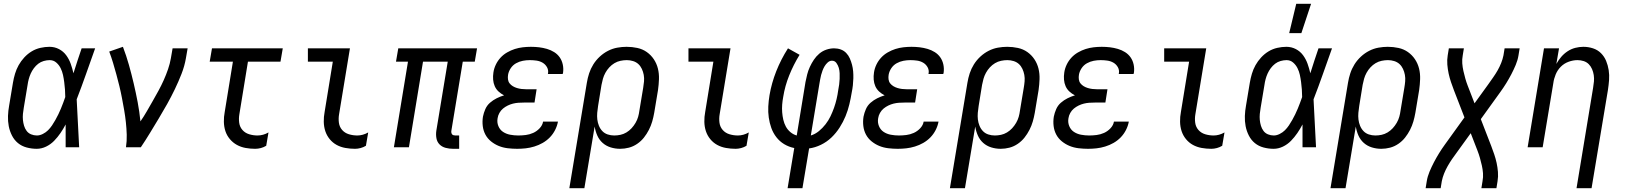

<svg xmlns="http://www.w3.org/2000/svg" viewBox="-20 -774 8540 1009"><path d="M173 8Q146 8 120 1Q94 -6 74.5 -22Q55 -38 43 -61.5Q31 -85 26 -111Q21 -137 22 -164.5Q23 -192 28 -219L48 -339Q52 -363 59 -386.5Q66 -410 78 -431.5Q90 -453 107.5 -472Q125 -491 146.5 -504Q168 -517 192.5 -522.5Q217 -528 240 -528Q267 -528 290 -516Q313 -504 328 -483.5Q343 -463 351.5 -439Q360 -415 366 -389L367 -392Q377 -424 387.5 -456Q398 -488 409 -520H480Q456 -453 432.5 -386Q409 -319 383 -252Q387 -189 389.5 -126Q392 -63 396 0H325Q325 -30 325 -60Q325 -90 325 -120Q313 -97 298 -75Q283 -53 264.5 -34Q246 -15 222 -3.5Q198 8 173 8ZM174 -62Q189 -62 205 -70Q221 -78 232.5 -89.5Q244 -101 253.5 -115Q263 -129 271 -143.5Q279 -158 286.5 -173Q294 -188 300 -203Q306 -218 312 -233.5Q318 -249 323 -264Q323 -284 321.5 -303.5Q320 -323 317.5 -342.5Q315 -362 311 -380.5Q307 -399 298.5 -416Q290 -433 275.5 -445.5Q261 -458 241 -458Q226 -458 210 -453.5Q194 -449 181 -439Q168 -429 158 -415.5Q148 -402 141.5 -387.5Q135 -373 131 -358Q127 -343 125 -328L105 -208Q102 -192 100.5 -175.5Q99 -159 100.5 -143.5Q102 -128 106.5 -113Q111 -98 120 -86Q129 -74 143.5 -68Q158 -62 174 -62Z M642 0Q647 -33 646 -66Q645 -99 641.5 -131.5Q638 -164 632.5 -195.5Q627 -227 621 -258.5Q615 -290 607.5 -321Q600 -352 591.5 -383Q583 -414 574 -444Q565 -474 554 -503L626 -528Q644 -481 657.5 -433Q671 -385 682.5 -336Q694 -287 703.5 -237Q713 -187 718 -136Q736 -162 751.5 -189Q767 -216 782.5 -243Q798 -270 813 -297.5Q828 -325 840.5 -353Q853 -381 863 -410Q873 -439 878 -468L887 -520H966L957 -468Q950 -427 934 -386Q918 -345 899 -305.5Q880 -266 858.5 -227.5Q837 -189 814 -151Q791 -113 768 -75Q745 -37 720 0Z M1321 8Q1295 8 1270.5 3.5Q1246 -1 1225 -12.5Q1204 -24 1188 -43Q1172 -62 1164.5 -85Q1157 -108 1156.5 -134Q1156 -160 1161 -186L1204 -450H1082L1094 -520H1466L1454 -450H1283L1238 -174Q1234 -151 1237 -129Q1240 -107 1254 -91Q1268 -75 1289.5 -68.5Q1311 -62 1333 -62Q1348 -62 1362.5 -66Q1377 -70 1391 -78L1379 -8Q1366 0 1351 4Q1336 8 1321 8Z M1846 8Q1820 8 1795 3.5Q1770 -1 1749 -12.5Q1728 -24 1712.5 -43Q1697 -62 1689.5 -85Q1682 -108 1681.5 -134Q1681 -160 1686 -186L1729 -450H1598V-520H1819L1762 -174Q1758 -151 1761 -129Q1764 -107 1778 -91Q1792 -75 1813.5 -68.5Q1835 -62 1858 -62Q1872 -62 1886.5 -66Q1901 -70 1915 -78L1903 -8Q1890 0 1875 4Q1860 8 1846 8Z M2393 8H2361Q2341 8 2322 3Q2303 -2 2290 -15Q2277 -28 2273.5 -47.5Q2270 -67 2273 -87L2333 -450H2203L2129 0H2050L2124 -450H2061L2073 -520H2487L2475 -450H2412L2352 -87Q2351 -82 2352 -77Q2353 -72 2355.5 -68.5Q2358 -65 2363 -63.5Q2368 -62 2373 -62H2393Z M2698 8Q2673 8 2648 5Q2623 2 2601 -7Q2579 -16 2560.5 -31Q2542 -46 2531 -66.5Q2520 -87 2517 -111.5Q2514 -136 2518 -161Q2522 -181 2530.5 -200.5Q2539 -220 2555 -234Q2571 -248 2590 -257.5Q2609 -267 2629 -273Q2613 -281 2600 -293Q2587 -305 2580 -321Q2573 -337 2571.5 -355.5Q2570 -374 2573 -393Q2576 -414 2585.5 -434Q2595 -454 2610 -470.5Q2625 -487 2645 -498.5Q2665 -510 2685.5 -516.5Q2706 -523 2727.5 -525.5Q2749 -528 2770 -528Q2792 -528 2813 -525.5Q2834 -523 2854.5 -517Q2875 -511 2892.5 -500Q2910 -489 2921.5 -472.5Q2933 -456 2937.5 -435Q2942 -414 2939 -392L2937 -385H2859L2860 -388Q2863 -406 2854.5 -421Q2846 -436 2831.5 -444.5Q2817 -453 2799.5 -455.5Q2782 -458 2764 -458Q2746 -458 2727.5 -454.5Q2709 -451 2692 -441.5Q2675 -432 2664 -415.5Q2653 -399 2650 -381Q2648 -369 2649.5 -357Q2651 -345 2658 -336Q2665 -327 2675 -321Q2685 -315 2696.5 -311.5Q2708 -308 2720 -306.5Q2732 -305 2744 -305H2800L2789 -235H2733Q2719 -235 2704.5 -234Q2690 -233 2676 -229.5Q2662 -226 2648.5 -219.5Q2635 -213 2623.5 -203.5Q2612 -194 2604.5 -180.5Q2597 -167 2595 -153Q2591 -131 2599 -111.5Q2607 -92 2623.5 -81Q2640 -70 2661 -66Q2682 -62 2704 -62Q2723 -62 2743 -64.5Q2763 -67 2782 -75.5Q2801 -84 2816 -100Q2831 -116 2834 -135H2912V-134Q2908 -112 2897 -90.5Q2886 -69 2869.5 -52Q2853 -35 2832 -23Q2811 -11 2788 -4Q2765 3 2742.5 5.5Q2720 8 2698 8Z M3051 215H2972L3064 -339Q3068 -364 3076 -388.5Q3084 -413 3098 -435.5Q3112 -458 3132 -476.5Q3152 -495 3175.5 -507Q3199 -519 3224 -523.5Q3249 -528 3273 -528Q3302 -528 3329.5 -522Q3357 -516 3379 -500.5Q3401 -485 3416 -462.5Q3431 -440 3437.5 -413.5Q3444 -387 3443 -358Q3442 -329 3438 -301L3418 -181Q3414 -158 3407.5 -135.5Q3401 -113 3390 -91.5Q3379 -70 3364 -51Q3349 -32 3328.5 -18Q3308 -4 3285 2Q3262 8 3239 8Q3213 8 3189 0.5Q3165 -7 3147 -23Q3129 -39 3119 -61.5Q3109 -84 3105 -109ZM3208 -62Q3224 -62 3240.5 -65.5Q3257 -69 3272 -78Q3287 -87 3299 -100Q3311 -113 3320 -128.5Q3329 -144 3333.5 -160Q3338 -176 3340 -192L3360 -312Q3363 -329 3364.5 -346.5Q3366 -364 3363 -380.5Q3360 -397 3353 -412Q3346 -427 3334.5 -437.5Q3323 -448 3307 -453Q3291 -458 3274 -458Q3258 -458 3241 -454.5Q3224 -451 3209 -442Q3194 -433 3182 -420Q3170 -407 3161.5 -391.5Q3153 -376 3148.5 -360Q3144 -344 3141 -328L3123 -217Q3120 -199 3118.5 -181Q3117 -163 3119 -146Q3121 -129 3127.5 -113Q3134 -97 3145.5 -85Q3157 -73 3173.5 -67.5Q3190 -62 3208 -62Z M3846 8Q3820 8 3795 3.5Q3770 -1 3749 -12.5Q3728 -24 3712.5 -43Q3697 -62 3689.5 -85Q3682 -108 3681.5 -134Q3681 -160 3686 -186L3729 -450H3598V-520H3819L3762 -174Q3758 -151 3761 -129Q3764 -107 3778 -91Q3792 -75 3813.5 -68.5Q3835 -62 3858 -62Q3872 -62 3886.5 -66Q3901 -70 3915 -78L3903 -8Q3890 0 3875 4Q3860 8 3846 8Z M4119 215 4154 4Q4125 -2 4101 -16.5Q4077 -31 4060 -53Q4043 -75 4033.5 -101.5Q4024 -128 4020 -156.5Q4016 -185 4017.5 -214.5Q4019 -244 4024 -274Q4035 -338 4059.5 -400Q4084 -462 4121 -520L4182 -486Q4150 -434 4127.5 -378Q4105 -322 4096 -265Q4092 -244 4090.5 -224Q4089 -204 4090.5 -184Q4092 -164 4096.5 -144.5Q4101 -125 4110 -108.5Q4119 -92 4134 -79.5Q4149 -67 4167 -62L4213 -343Q4217 -363 4222 -383Q4227 -403 4236 -422.5Q4245 -442 4257 -460Q4269 -478 4285.5 -492Q4302 -506 4322.5 -513Q4343 -520 4363 -520Q4382 -520 4398.5 -514Q4415 -508 4427 -495.5Q4439 -483 4446 -467Q4453 -451 4457.5 -434Q4462 -417 4463.5 -399Q4465 -381 4464.5 -362.5Q4464 -344 4462 -325.5Q4460 -307 4456 -288Q4451 -257 4443.5 -225.5Q4436 -194 4423.5 -163.5Q4411 -133 4392.5 -104Q4374 -75 4349.5 -51.5Q4325 -28 4294 -13Q4263 2 4232 6L4197 215ZM4241 -62Q4264 -69 4283.5 -85Q4303 -101 4318.5 -121Q4334 -141 4344.5 -163Q4355 -185 4363 -207.5Q4371 -230 4376.5 -253.5Q4382 -277 4385 -300Q4388 -315 4390 -330Q4392 -345 4392.5 -359.5Q4393 -374 4392.5 -389Q4392 -404 4388 -417.5Q4384 -431 4375.5 -443Q4367 -455 4352 -455Q4340 -455 4330 -446Q4320 -437 4313.5 -426Q4307 -415 4302.5 -403Q4298 -391 4295 -379.5Q4292 -368 4290 -356Q4288 -344 4286 -333Z M4698 8Q4673 8 4648 5Q4623 2 4601 -7Q4579 -16 4560.5 -31Q4542 -46 4531 -66.5Q4520 -87 4517 -111.5Q4514 -136 4518 -161Q4522 -181 4530.5 -200.5Q4539 -220 4555 -234Q4571 -248 4590 -257.5Q4609 -267 4629 -273Q4613 -281 4600 -293Q4587 -305 4580 -321Q4573 -337 4571.5 -355.5Q4570 -374 4573 -393Q4576 -414 4585.5 -434Q4595 -454 4610 -470.5Q4625 -487 4645 -498.5Q4665 -510 4685.5 -516.5Q4706 -523 4727.5 -525.5Q4749 -528 4770 -528Q4792 -528 4813 -525.5Q4834 -523 4854.5 -517Q4875 -511 4892.5 -500Q4910 -489 4921.5 -472.5Q4933 -456 4937.5 -435Q4942 -414 4939 -392L4937 -385H4859L4860 -388Q4863 -406 4854.5 -421Q4846 -436 4831.5 -444.5Q4817 -453 4799.5 -455.5Q4782 -458 4764 -458Q4746 -458 4727.5 -454.5Q4709 -451 4692 -441.5Q4675 -432 4664 -415.5Q4653 -399 4650 -381Q4648 -369 4649.5 -357Q4651 -345 4658 -336Q4665 -327 4675 -321Q4685 -315 4696.5 -311.5Q4708 -308 4720 -306.5Q4732 -305 4744 -305H4800L4789 -235H4733Q4719 -235 4704.5 -234Q4690 -233 4676 -229.5Q4662 -226 4648.5 -219.5Q4635 -213 4623.5 -203.5Q4612 -194 4604.5 -180.5Q4597 -167 4595 -153Q4591 -131 4599 -111.5Q4607 -92 4623.5 -81Q4640 -70 4661 -66Q4682 -62 4704 -62Q4723 -62 4743 -64.5Q4763 -67 4782 -75.5Q4801 -84 4816 -100Q4831 -116 4834 -135H4912V-134Q4908 -112 4897 -90.5Q4886 -69 4869.5 -52Q4853 -35 4832 -23Q4811 -11 4788 -4Q4765 3 4742.5 5.5Q4720 8 4698 8Z M5051 215H4972L5064 -339Q5068 -364 5076 -388.5Q5084 -413 5098 -435.5Q5112 -458 5132 -476.5Q5152 -495 5175.5 -507Q5199 -519 5224 -523.5Q5249 -528 5273 -528Q5302 -528 5329.5 -522Q5357 -516 5379 -500.5Q5401 -485 5416 -462.5Q5431 -440 5437.5 -413.5Q5444 -387 5443 -358Q5442 -329 5438 -301L5418 -181Q5414 -158 5407.5 -135.5Q5401 -113 5390 -91.5Q5379 -70 5364 -51Q5349 -32 5328.5 -18Q5308 -4 5285 2Q5262 8 5239 8Q5213 8 5189 0.5Q5165 -7 5147 -23Q5129 -39 5119 -61.5Q5109 -84 5105 -109ZM5208 -62Q5224 -62 5240.5 -65.5Q5257 -69 5272 -78Q5287 -87 5299 -100Q5311 -113 5320 -128.5Q5329 -144 5333.5 -160Q5338 -176 5340 -192L5360 -312Q5363 -329 5364.5 -346.5Q5366 -364 5363 -380.5Q5360 -397 5353 -412Q5346 -427 5334.5 -437.5Q5323 -448 5307 -453Q5291 -458 5274 -458Q5258 -458 5241 -454.5Q5224 -451 5209 -442Q5194 -433 5182 -420Q5170 -407 5161.5 -391.5Q5153 -376 5148.5 -360Q5144 -344 5141 -328L5123 -217Q5120 -199 5118.5 -181Q5117 -163 5119 -146Q5121 -129 5127.5 -113Q5134 -97 5145.5 -85Q5157 -73 5173.5 -67.5Q5190 -62 5208 -62Z M5698 8Q5673 8 5648 5Q5623 2 5601 -7Q5579 -16 5560.5 -31Q5542 -46 5531 -66.5Q5520 -87 5517 -111.5Q5514 -136 5518 -161Q5522 -181 5530.5 -200.5Q5539 -220 5555 -234Q5571 -248 5590 -257.5Q5609 -267 5629 -273Q5613 -281 5600 -293Q5587 -305 5580 -321Q5573 -337 5571.5 -355.5Q5570 -374 5573 -393Q5576 -414 5585.5 -434Q5595 -454 5610 -470.5Q5625 -487 5645 -498.5Q5665 -510 5685.5 -516.5Q5706 -523 5727.5 -525.5Q5749 -528 5770 -528Q5792 -528 5813 -525.5Q5834 -523 5854.5 -517Q5875 -511 5892.5 -500Q5910 -489 5921.5 -472.5Q5933 -456 5937.5 -435Q5942 -414 5939 -392L5937 -385H5859L5860 -388Q5863 -406 5854.5 -421Q5846 -436 5831.5 -444.5Q5817 -453 5799.5 -455.5Q5782 -458 5764 -458Q5746 -458 5727.5 -454.5Q5709 -451 5692 -441.5Q5675 -432 5664 -415.5Q5653 -399 5650 -381Q5648 -369 5649.5 -357Q5651 -345 5658 -336Q5665 -327 5675 -321Q5685 -315 5696.5 -311.5Q5708 -308 5720 -306.5Q5732 -305 5744 -305H5800L5789 -235H5733Q5719 -235 5704.5 -234Q5690 -233 5676 -229.5Q5662 -226 5648.5 -219.5Q5635 -213 5623.5 -203.5Q5612 -194 5604.5 -180.5Q5597 -167 5595 -153Q5591 -131 5599 -111.5Q5607 -92 5623.5 -81Q5640 -70 5661 -66Q5682 -62 5704 -62Q5723 -62 5743 -64.5Q5763 -67 5782 -75.5Q5801 -84 5816 -100Q5831 -116 5834 -135H5912V-134Q5908 -112 5897 -90.5Q5886 -69 5869.5 -52Q5853 -35 5832 -23Q5811 -11 5788 -4Q5765 3 5742.5 5.5Q5720 8 5698 8Z M6346 8Q6320 8 6295 3.5Q6270 -1 6249 -12.5Q6228 -24 6212.5 -43Q6197 -62 6189.5 -85Q6182 -108 6181.5 -134Q6181 -160 6186 -186L6229 -450H6098V-520H6319L6262 -174Q6258 -151 6261 -129Q6264 -107 6278 -91Q6292 -75 6313.5 -68.5Q6335 -62 6358 -62Q6372 -62 6386.5 -66Q6401 -70 6415 -78L6403 -8Q6390 0 6375 4Q6360 8 6346 8Z M6673 8Q6646 8 6620 1Q6594 -6 6574.5 -22Q6555 -38 6543 -61.5Q6531 -85 6526 -111Q6521 -137 6522 -164.5Q6523 -192 6528 -219L6548 -339Q6552 -363 6559 -386.5Q6566 -410 6578 -431.5Q6590 -453 6607.5 -472Q6625 -491 6646.5 -504Q6668 -517 6692.5 -522.5Q6717 -528 6740 -528Q6767 -528 6790 -516Q6813 -504 6828 -483.5Q6843 -463 6851.5 -439Q6860 -415 6866 -389L6867 -392Q6877 -424 6887.5 -456Q6898 -488 6909 -520H6980Q6956 -453 6932.5 -386Q6909 -319 6883 -252Q6887 -189 6889.5 -126Q6892 -63 6896 0H6825Q6825 -30 6825 -60Q6825 -90 6825 -120Q6813 -97 6798 -75Q6783 -53 6764.5 -34Q6746 -15 6722 -3.5Q6698 8 6673 8ZM6674 -62Q6689 -62 6705 -70Q6721 -78 6732.5 -89.5Q6744 -101 6753.5 -115Q6763 -129 6771 -143.5Q6779 -158 6786.5 -173Q6794 -188 6800 -203Q6806 -218 6812 -233.5Q6818 -249 6823 -264Q6823 -284 6821.5 -303.5Q6820 -323 6817.5 -342.5Q6815 -362 6811 -380.5Q6807 -399 6798.5 -416Q6790 -433 6775.5 -445.5Q6761 -458 6741 -458Q6726 -458 6710 -453.5Q6694 -449 6681 -439Q6668 -429 6658 -415.5Q6648 -402 6641.5 -387.5Q6635 -373 6631 -358Q6627 -343 6625 -328L6605 -208Q6602 -192 6600.5 -175.5Q6599 -159 6600.5 -143.5Q6602 -128 6606.5 -113Q6611 -98 6620 -86Q6629 -74 6643.5 -68Q6658 -62 6674 -62ZM6755 -600 6792 -754H6870L6819 -600Z M7051 215H6972L7064 -339Q7068 -364 7076 -388.5Q7084 -413 7098 -435.5Q7112 -458 7132 -476.5Q7152 -495 7175.5 -507Q7199 -519 7224 -523.5Q7249 -528 7273 -528Q7302 -528 7329.5 -522Q7357 -516 7379 -500.5Q7401 -485 7416 -462.5Q7431 -440 7437.5 -413.5Q7444 -387 7443 -358Q7442 -329 7438 -301L7418 -181Q7414 -158 7407.5 -135.5Q7401 -113 7390 -91.5Q7379 -70 7364 -51Q7349 -32 7328.5 -18Q7308 -4 7285 2Q7262 8 7239 8Q7213 8 7189 0.5Q7165 -7 7147 -23Q7129 -39 7119 -61.5Q7109 -84 7105 -109ZM7208 -62Q7224 -62 7240.5 -65.5Q7257 -69 7272 -78Q7287 -87 7299 -100Q7311 -113 7320 -128.5Q7329 -144 7333.5 -160Q7338 -176 7340 -192L7360 -312Q7363 -329 7364.5 -346.5Q7366 -364 7363 -380.5Q7360 -397 7353 -412Q7346 -427 7334.5 -437.5Q7323 -448 7307 -453Q7291 -458 7274 -458Q7258 -458 7241 -454.5Q7224 -451 7209 -442Q7194 -433 7182 -420Q7170 -407 7161.5 -391.5Q7153 -376 7148.5 -360Q7144 -344 7141 -328L7123 -217Q7120 -199 7118.5 -181Q7117 -163 7119 -146Q7121 -129 7127.5 -113Q7134 -97 7145.5 -85Q7157 -73 7173.5 -67.5Q7190 -62 7208 -62Z M7472 215 7478 178Q7482 153 7492.5 128Q7503 103 7515.5 79Q7528 55 7542.5 31.5Q7557 8 7573 -14L7676 -157L7621 -299Q7613 -320 7605.5 -342Q7598 -364 7593 -387Q7588 -410 7586 -434.5Q7584 -459 7588 -483L7594 -520H7673L7667 -483Q7663 -462 7664.5 -441.5Q7666 -421 7670.5 -401Q7675 -381 7680.5 -361.5Q7686 -342 7693 -324L7729 -231L7802 -332Q7814 -349 7827 -367.5Q7840 -386 7850.5 -404.5Q7861 -423 7869 -443Q7877 -463 7881 -483L7887 -520H7966L7960 -483Q7956 -458 7945.5 -433Q7935 -408 7922.5 -384Q7910 -360 7895.5 -336.5Q7881 -313 7865 -291L7762 -148L7817 -6Q7825 15 7832.5 37Q7840 59 7845 82Q7850 105 7852 129.5Q7854 154 7850 178L7844 215H7765L7771 178Q7775 157 7773.5 136.5Q7772 116 7767.5 96Q7763 76 7757.5 56.5Q7752 37 7745 19L7709 -74L7636 27Q7623 44 7610.5 62.5Q7598 81 7587.5 99.5Q7577 118 7569 138Q7561 158 7557 178L7551 215Z M8265 215 8352 -312Q8355 -329 8356.5 -346Q8358 -363 8355.5 -379.5Q8353 -396 8346.5 -411Q8340 -426 8329 -437Q8318 -448 8302.5 -453Q8287 -458 8270 -458Q8247 -458 8223.5 -449.5Q8200 -441 8182.5 -423.5Q8165 -406 8155.5 -383Q8146 -360 8143 -337L8087 0H8008L8094 -520H8173L8159 -438Q8170 -458 8184.5 -475Q8199 -492 8218 -504.5Q8237 -517 8258.5 -522.5Q8280 -528 8301 -528Q8327 -528 8351.5 -520Q8376 -512 8393.5 -494.5Q8411 -477 8420.5 -454Q8430 -431 8434 -405.5Q8438 -380 8436 -353.5Q8434 -327 8430 -301L8344 215Z"/></svg>

Font: Iosevka Term Curly Oblique
Style: Regular
Weight: 400
Italic angle: -9°
Designer: Belleve Invis
Foundry: Belleve Invis
Version: Version 32.3.0